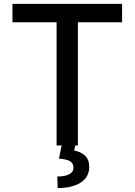

<svg xmlns="http://www.w3.org/2000/svg" viewBox="-20 -747 691 986"><path d="M606.9 -727.3V-632.8H380V0H366.1L361.2 26.3Q391.7 30.9 415.1 51.1Q438.2 71 438.2 111.2Q438.2 135.3 427.7 155.2Q417.3 175.1 396.8 189.1Q376.4 203.1 346.1 210.9Q315.7 218.8 276.3 218.8L274.1 159.4Q292.6 159.4 307.9 156.8Q323.2 154.1 334.2 148.6Q345.2 143.1 351.2 134.6Q357.2 126.1 357.2 114.3Q357.2 102.6 353 94.5Q348.7 86.3 339.7 80.8Q330.6 75.3 316.6 72.3Q302.6 69.2 282.7 67.5L296.5 0H270.6V-632.8H44V-727.3Z"/></svg>

Font: Inter P Medium
Style: Regular
Weight: 500
Designer: Rasmus Andersson
Foundry: rsms
Version: Version 3.018;git-588b23468